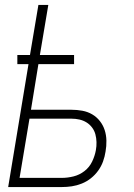

<svg xmlns="http://www.w3.org/2000/svg" viewBox="-20 -755 540 775"><path d="M13 0 95 -496H50V-533H101L135 -735H175L141 -533H279V-496H135L105 -312H268Q291 -312 312.5 -308Q334 -304 352 -293.5Q370 -283 383 -266.5Q396 -250 402.5 -230Q409 -210 409.5 -187.5Q410 -165 406 -143Q403 -123 396 -103.5Q389 -84 376.5 -66.5Q364 -49 347 -35.5Q330 -22 310 -14Q290 -6 270 -3Q250 0 230 0ZM59 -37H230Q253 -37 277 -43Q301 -49 321 -64.5Q341 -80 352 -103Q363 -126 367 -149Q370 -165 369.5 -181.5Q369 -198 365 -213Q361 -228 351.5 -240.5Q342 -253 329 -261Q316 -269 300.5 -272.5Q285 -276 268 -276H99Z"/></svg>

Font: Iosevka Curly XLtObl
Style: Regular
Weight: 200
Italic angle: -9°
Monospace: yes
Designer: Belleve Invis
Foundry: Belleve Invis
Version: Version 11.1.0; ttfautohint (v1.8.3)